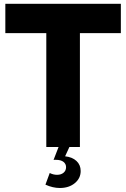

<svg xmlns="http://www.w3.org/2000/svg" viewBox="-20 -752 645 982"><path d="M388.7 0H216.8V-582.5H7.3V-732.4H598.1V-582.5H388.7ZM212.4 192.4 234.4 132.8Q252.4 142.1 272 142.1Q292.5 142.1 305.2 131.3Q317.9 120.6 317.9 103Q317.9 86.4 304.7 75.9Q291.5 65.4 265.1 65.4Q262.7 65.4 259.8 65.4Q256.8 65.4 253.9 65.9L280.8 -3.4H336.4L313 47.4Q349.6 51.3 371.1 71.3Q392.6 91.3 392.6 122.6Q392.6 160.2 362.5 184.8Q332.5 209.5 286.1 209.5Q250 209.5 212.4 192.4Z"/></svg>

Font: Kumbh Sans ExtraBold
Style: Regular
Weight: 800
Version: Version 1.005